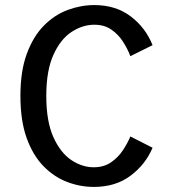

<svg xmlns="http://www.w3.org/2000/svg" viewBox="-20 -726 690 757"><path d="M350 11Q296.5 11 245 -8.5Q193.5 -28 151.8 -70.5Q110 -113 85.2 -181.5Q60.5 -250 60.5 -348Q60.5 -446 85.8 -514.2Q111 -582.5 153 -625Q195 -667.5 247 -686.8Q299 -706 352 -706Q436.5 -706 495.2 -661.5Q554 -617 581.5 -548L494 -504.5Q483.5 -532.5 465.2 -561.2Q447 -590 419.2 -609.2Q391.5 -628.5 352 -628.5Q305.5 -628.5 262 -600Q218.5 -571.5 190.5 -509.5Q162.5 -447.5 162.5 -348Q162.5 -248 190.2 -186Q218 -124 260.8 -95.2Q303.5 -66.5 349.5 -66.5Q389.5 -66.5 417.8 -86Q446 -105.5 464.5 -133.5Q483 -161.5 494 -188L581.5 -143.5Q554 -78 495 -33.5Q436 11 350 11Z"/></svg>

Font: Trispace
Style: Regular
Weight: 400
Designer: Tyler Finck
Foundry: Etcetera Type Company
Version: Version 1.210; ttfautohint (v1.8.3)